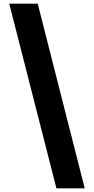

<svg xmlns="http://www.w3.org/2000/svg" viewBox="-20 -853 509 1038"><path d="M184 -833 438 165H285L30 -833Z"/></svg>

Font: Noto Sans Oriya Cond Blk
Style: Regular
Weight: 900
Width: 3
Designer: Amélie Bonet and Sol Matas
Foundry: Google LLC
Version: Version 2.006; ttfautohint (v1.8.4.7-5d5b)